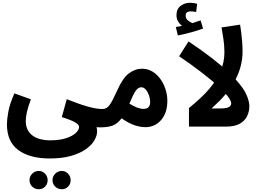

<svg xmlns="http://www.w3.org/2000/svg" viewBox="-20 -914 1877 1386"><path d="M426 452Q398 452 378.5 433Q359 414 359 387Q359 360 378.5 340Q398 320 426 320Q453 320 471.5 340Q490 360 490 387Q490 414 471.5 433Q453 452 426 452ZM260 452Q232 452 212.5 433Q193 414 193 387Q193 360 212.5 340Q232 320 260 320Q287 320 305.5 340Q324 360 324 387Q324 414 305.5 433Q287 452 260 452Z M30 -17Q30 -50 40 -106.5Q50 -163 84 -240L203 -197Q183 -144 174.5 -106.5Q166 -69 166 -40Q166 25 211 61.5Q256 98 341 99Q411 99 457.5 83.5Q504 68 527.5 45.5Q551 23 551 2Q551 -13 524.5 -29.5Q498 -46 426 -69L462 -198Q549 -163 612.5 -145Q676 -127 722 -127Q754 -127 770 -108Q786 -89 786 -63Q786 -32 767 -13.5Q748 5 712 5Q703 5 694.5 5Q686 5 677 4Q681 20 681 34Q681 66 660.5 100.5Q640 135 597.5 164.5Q555 194 490.5 212Q426 230 339 230Q195 230 112.5 169.5Q30 109 30 -17Z M711 5 720 -127Q751 -127 772 -157Q793 -187 826 -261Q865 -350 910 -384Q955 -418 1005 -418Q1045 -418 1078.5 -398.5Q1112 -379 1136.5 -345.5Q1161 -312 1174.5 -270.5Q1188 -229 1188 -186Q1188 -99 1143 -47.5Q1098 4 1029 4Q993 4 950 -10.5Q907 -25 858 -60Q827 -20 792.5 -7.5Q758 5 711 5ZM1000 -284Q978 -284 960 -259Q942 -234 914 -166Q974 -128 1016 -128Q1064 -128 1064 -178Q1064 -201 1055.5 -225.5Q1047 -250 1032.5 -267Q1018 -284 1000 -284Z M1264 -658 1249 -719Q1276 -724 1294 -727Q1277 -740 1265.5 -759.5Q1254 -779 1254 -804Q1254 -849 1283.5 -871.5Q1313 -894 1353 -894Q1365 -894 1379 -892Q1393 -890 1403 -886L1396 -827Q1387 -829 1377.5 -830.5Q1368 -832 1358 -832Q1320 -832 1320 -802Q1320 -781 1336 -767Q1352 -753 1369 -747Q1401 -757 1428 -767L1446 -708Q1411 -695 1361 -681Q1311 -667 1264 -658Z M1568 -280Q1516 -329 1439.5 -388Q1363 -447 1273 -508L1341 -615Q1440 -549 1511.5 -493Q1583 -437 1633 -390Z M1780 -147Q1780 -109 1763.5 -75Q1747 -41 1710 -20.5Q1673 0 1611 0H1344V-134Q1436 -208 1492 -274Q1548 -340 1574 -404Q1600 -468 1600 -536Q1600 -586 1592.5 -634.5Q1585 -683 1579 -716L1713 -736Q1717 -716 1721 -683Q1725 -650 1728 -613.5Q1731 -577 1731 -544Q1731 -489 1718 -438.5Q1705 -388 1681 -341Q1739 -277 1759.5 -229.5Q1780 -182 1780 -147ZM1507 -131H1563Q1615 -131 1632 -141Q1649 -151 1649 -168Q1649 -192 1610 -236Q1588 -209 1562 -183Q1536 -157 1507 -131Z"/></svg>

Font: Noto Sans Arabic Cond
Style: Bold
Weight: 700
Width: 3
Designer: Monotype Design Team, Nadine Chahine, Nizar Qandah and Khaled Hosny
Foundry: Monotype Imaging Inc.
Version: Version 2.012; ttfautohint (v1.8.4.7-5d5b)